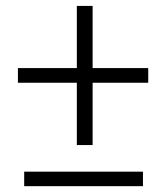

<svg xmlns="http://www.w3.org/2000/svg" viewBox="-20 -639 570 659"><path d="M488.8 -405.3V-355H297.9V-141.1H243.7V-355H41.5V-405.3H243.7V-618.7H297.9V-405.3ZM470.7 -49.8V0H63V-49.8Z"/></svg>

Font: Vazirmatn RD FD ExtraLight
Style: Regular
Weight: 200
Designer: Saber Rastikerdar
Foundry: Saber Rastikerdar
Version: Version 33.003